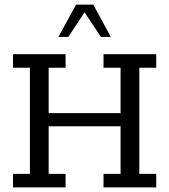

<svg xmlns="http://www.w3.org/2000/svg" viewBox="-20 -820 740 840"><path d="M36.9 0V-59.3H110.9V-523.7H36.9V-583H266.9V-523.7H192.9V-325.1H507.5V-523.7H432.9V-583H663.5V-523.7H589.5V-59.3H663.5V0H432.9V-59.3H507.5V-267.6H192.9V-59.3H266.9V0ZM235.6 -658.5 312.9 -799.8H388.1L464.8 -658.5H421.3L349.9 -766.3L279.1 -658.5Z"/></svg>

Font: Rokkitt SemiBold
Style: Regular
Weight: 600
Designer: Vernon Adams
Foundry: Vernon Adams
Version: Version 3.103